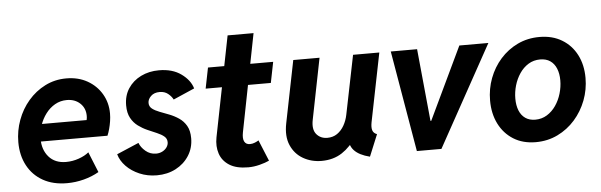

<svg xmlns="http://www.w3.org/2000/svg" viewBox="-46 -830 3101 990"><g transform="rotate(-5 1504.5 -335.5)"><path d="M265.6 7.8Q193.4 7.8 141.4 -21.5Q89.4 -50.8 61.3 -103.3Q33.2 -155.8 33.2 -224.6Q33.2 -283.7 53.5 -338.6Q73.7 -393.6 110.8 -436.8Q147.9 -480 198.2 -505.4Q248.5 -530.8 308.1 -530.8Q369.6 -530.8 416.7 -504.2Q463.9 -477.5 490.5 -432.1Q517.1 -386.7 517.1 -331.1Q517.1 -311.5 513.9 -291Q510.7 -270.5 505.6 -251.7Q500.5 -232.9 494.1 -217.8H127.9L145 -307.6H394Q395.5 -313.5 396 -319.1Q396.5 -324.7 396.5 -329.1Q396.5 -369.1 369.6 -394.3Q342.8 -419.4 300.8 -419.4Q267.6 -419.4 239.7 -403.6Q211.9 -387.7 191.7 -360.8Q171.4 -334 160.2 -300.5Q148.9 -267.1 148.9 -232.4Q148.9 -174.8 180.9 -138.2Q212.9 -101.6 270 -101.6Q303.7 -101.6 336.2 -113Q368.7 -124.5 388.2 -141.1L431.2 -35.2Q395.5 -14.6 352.5 -3.4Q309.6 7.8 265.6 7.8Z M730.5 7.8Q682.1 7.8 641.1 -9.8Q600.1 -27.3 572.5 -55.9Q544.9 -84.5 535.6 -118.2L649.9 -167Q658.2 -144 681.6 -124Q705.1 -104 735.8 -104Q753.9 -104 768.6 -111.6Q783.2 -119.1 791.7 -131.3Q800.3 -143.6 800.3 -157.7Q800.3 -176.3 786.1 -188Q772 -199.7 749.5 -209.2Q727.1 -218.7 701.9 -229.7Q676.8 -240.7 654.3 -257.3Q631.8 -273.9 617.7 -299.8Q603.5 -325.7 603.5 -365.2Q603.5 -415.5 627.9 -452.6Q652.3 -489.7 694.1 -510.3Q735.8 -530.8 787.6 -530.8Q857.4 -530.8 902.6 -498Q947.8 -465.3 960.5 -421.9L850.6 -374Q841.8 -391.1 824.5 -405Q807.1 -418.9 781.3 -418.9Q752.9 -418.9 736.3 -402.8Q719.7 -386.7 719.7 -367.7Q719.7 -349.1 734.4 -337.6Q749 -326.2 772.2 -317.4Q795.4 -308.6 821.3 -298.6Q847.2 -288.6 870.4 -272.9Q893.6 -257.3 908.2 -232.2Q922.9 -207 922.9 -167.5Q922.9 -117.2 897.5 -77.4Q872.1 -37.6 828.6 -14.9Q785.2 7.8 730.5 7.8Z M1203.6 7.8Q1142.1 7.8 1106 -15.1Q1069.8 -38.1 1057.1 -76.4Q1044.4 -114.7 1053.2 -160.2L1156.2 -679.2H1290.5L1191.4 -174.8Q1185.1 -142.6 1193.6 -126.7Q1202.1 -110.8 1222.2 -110.8Q1235.8 -110.8 1248.5 -116.2Q1261.2 -121.6 1267.6 -126L1312.5 -17.1Q1293 -7.8 1262.7 0Q1232.4 7.8 1203.6 7.8ZM1019.5 -415.5 1041 -522.9H1378.4L1356.9 -415.5Z M1583.1 7.8Q1530.3 7.8 1487.7 -16.7Q1445.1 -41.2 1424.8 -88Q1404.4 -134.9 1417.9 -201.7L1482.4 -523.1H1618.4L1555.7 -208.1Q1545.6 -158.6 1566.4 -133.3Q1587.3 -108.1 1622.8 -108.1Q1652.1 -108.1 1673.8 -123Q1695.5 -138 1709.8 -163Q1724.1 -188.1 1730.1 -217.9L1791.9 -523.1H1927.8L1856.5 -167.7Q1851.6 -141.8 1856.5 -126.5Q1861.4 -111.2 1879.3 -104.8L1833 7.8Q1777.4 -6 1752 -33.8Q1726.7 -61.7 1733.4 -98.8L1769 -60H1699.5L1762.2 -98.9Q1734.1 -51.2 1689.3 -21.7Q1644.4 7.8 1583.1 7.8Z M2076.4 0 1987.1 -523.1H2123.3L2159.9 -148.8H2163.8L2342 -523.1H2492.3L2203.5 0Z M2691.9 7.8Q2625.2 7.8 2576.6 -22.5Q2528 -52.9 2501.5 -105.7Q2475.1 -158.6 2475.1 -226.4Q2475.1 -286.8 2495.8 -341.6Q2516.5 -396.4 2554.3 -439Q2592.2 -481.6 2643.7 -506.3Q2695.3 -530.9 2756.9 -530.9Q2823.9 -530.9 2873 -501.2Q2922.2 -471.6 2948.9 -419.6Q2975.6 -367.7 2975.6 -300Q2975.6 -239.7 2954.6 -184.5Q2933.5 -129.2 2895.3 -85.9Q2857.1 -42.6 2805.2 -17.4Q2753.3 7.8 2691.9 7.8ZM2699.2 -107.9Q2732.7 -107.9 2759.7 -124.6Q2786.8 -141.3 2805.8 -169Q2824.9 -196.8 2834.9 -230.7Q2845 -264.7 2845 -298.9Q2845 -334.1 2834.1 -360.3Q2823.3 -386.6 2802.3 -400.9Q2781.3 -415.2 2750.6 -415.2Q2716.6 -415.2 2689.7 -398.6Q2662.8 -382 2644.1 -354.3Q2625.4 -326.6 2615.5 -292.9Q2605.7 -259.1 2605.7 -224.9Q2605.7 -189.7 2616.3 -163.3Q2627 -136.9 2647.9 -122.4Q2668.8 -107.9 2699.2 -107.9Z"/></g></svg>

Font: Reddit Sans
Style: Italic
Weight: 400
Italic angle: -11.25°
Designer: Stephen Hutchings
Version: Version 1.013